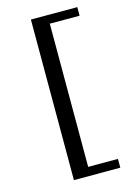

<svg xmlns="http://www.w3.org/2000/svg" viewBox="-126 -773 675 970"><g transform="rotate(-15 211.5 -288.0)"><path d="M136.2 131.8V-708H378.9V-663.1H223.1V85.9H378.9V131.8Z"/></g></svg>

Font: BabelStone Ogham
Style: Italic
Weight: 400
Italic angle: -30°
Designer: Andrew West
Foundry: BabelStone
Version: Version 2.02 March 14, 2022